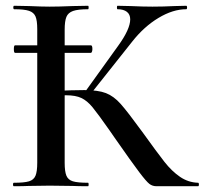

<svg xmlns="http://www.w3.org/2000/svg" viewBox="-20 -645 709 665"><path d="M28 -475Q28 -488 32 -488H295Q300 -488 300 -475Q300 -470 298.5 -466Q297 -462 295 -462H32Q28 -462 28 -475ZM377 -168 359 -194Q319 -251 300.5 -273.5Q282 -296 262 -305.5Q242 -315 209 -315Q197 -315 186.5 -314Q176 -313 168 -312L167 -330Q233 -333 272 -333Q320 -333 347 -322.5Q374 -312 398 -285Q422 -258 473 -188Q524 -117 549.5 -84.5Q575 -52 603.5 -32.5Q632 -13 666 -12Q669 -12 669 -6Q669 0 666 0H522Q508 0 497.5 -8Q487 -16 462 -49Q437 -82 377 -168ZM28 -12Q64 -12 80.5 -17Q97 -22 103 -36.5Q109 -51 109 -81V-544Q109 -574 103 -588Q97 -602 80.5 -607.5Q64 -613 29 -613Q26 -613 26 -619Q26 -625 29 -625L81 -624Q125 -622 152 -622Q184 -622 232 -624L285 -625Q287 -625 287 -619Q287 -613 285 -613Q250 -613 233 -607Q216 -601 210 -586.5Q204 -572 204 -542V-81Q204 -51 210 -36.5Q216 -22 232.5 -17Q249 -12 285 -12Q287 -12 287 -6Q287 0 285 0Q251 0 231 -1L152 -2L80 -1Q61 0 28 0Q25 0 25 -6Q25 -12 28 -12ZM274 -326 389 -486Q431 -544 431 -578Q431 -595 419.5 -604Q408 -613 387 -613Q385 -613 385 -619Q385 -625 387 -625L432 -624Q474 -622 508 -622Q545 -622 585 -624L625 -625Q628 -625 628 -619Q628 -613 625 -613Q579 -613 529 -583Q479 -553 438 -501L292 -317Z"/></svg>

Font: Cormorant Infant SemiBold
Style: Regular
Weight: 600
Designer: Christian Thalmann (Catharsis Fonts)
Foundry: Catharsis Fonts
Version: Version 4.000